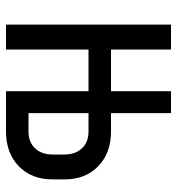

<svg xmlns="http://www.w3.org/2000/svg" viewBox="5 -595 590 640"><g transform="rotate(90 300.0 -275.0)"><path d="M62 0V-550H145V-350H284V-550H357V-350H418Q490 -350 534 -307.5Q578 -265 578 -195V-155Q578 -85 534 -42.5Q490 0 418 0H284V-275H145V0ZM357 -75H418Q454 -75 474.5 -97Q495 -119 495 -155V-195Q495 -231 474.5 -253Q454 -275 418 -275H357Z"/></g></svg>

Font: JetBrains Mono NL
Style: Regular
Weight: 400
Monospace: yes
Designer: Philipp Nurullin, Konstantin Bulenkov
Foundry: JetBrains
Version: Version 2.305; ttfautohint (v1.8.4.7-5d5b)